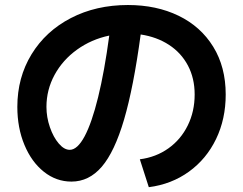

<svg xmlns="http://www.w3.org/2000/svg" viewBox="-20 -736 978 773"><path d="M763.7 -355.5Q763.7 -420.9 736.6 -472.2Q709.5 -523.4 660.4 -555.4Q611.3 -587.4 546.4 -597.2Q517.6 -384.3 479.5 -254.6Q441.4 -125 389.9 -64.9Q338.4 -4.9 267.6 -4.9Q206.5 -4.9 156.7 -44.4Q106.9 -84 78.4 -152.6Q49.8 -221.2 49.8 -305.7Q49.8 -423.8 106.9 -517.3Q164.1 -610.8 265.4 -663.3Q366.7 -715.8 495.1 -715.8Q609.9 -715.8 699 -672.6Q788.1 -629.4 838.4 -547.9Q888.7 -466.3 888.7 -355.5Q888.7 -256.8 849.9 -176.3Q811 -95.7 740.7 -44.9Q670.4 5.9 579.1 17.6L543 -94.7Q607.9 -103 658 -138.7Q708 -174.3 735.8 -230.7Q763.7 -287.1 763.7 -355.5ZM260.7 -132.8Q291.5 -132.8 320.6 -187Q349.6 -241.2 375 -344.5Q400.4 -447.8 419.9 -592.8Q347.7 -577.6 290 -536.1Q232.4 -494.6 199.7 -434.6Q167 -374.5 167 -305.7Q167 -264.2 180.9 -223.9Q194.8 -183.6 216.6 -158.2Q238.3 -132.8 260.7 -132.8Z"/></svg>

Font: Pretendard
Style: Bold
Weight: 700
Designer: Base glyphs from Inter by Rasmus Andersson; Hangeul glyphs from Noto Sans CJK(Source Han Sans) by Jang Soo-young and Kan
Foundry: Kil Hyung-jin
Version: Version 1.309